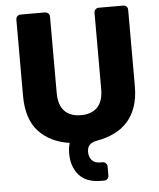

<svg xmlns="http://www.w3.org/2000/svg" viewBox="-60 -752 846 1023"><g transform="rotate(-5 362.5 -240.0)"><path d="M439 220Q359 220 320.5 175Q282 130 282 61Q282 44 284 30Q286 16 290 4Q186 -11 125 -77Q64 -143 64 -267V-675Q64 -686 71 -693Q78 -700 89 -700H218Q229 -700 236.5 -693Q244 -686 244 -675V-268Q244 -202 275 -170Q306 -138 363 -138Q420 -138 451 -170Q482 -202 482 -268V-675Q482 -686 489 -693Q496 -700 507 -700H637Q648 -700 655 -693Q662 -686 662 -675V-267Q662 -205 646 -158Q630 -111 600.5 -78Q571 -45 529 -24.5Q487 -4 435 5Q407 10 395 24Q383 38 383 61Q383 86 397.5 104Q412 122 443 122H455Q466 122 473 129.5Q480 137 480 148V195Q480 206 473 213Q466 220 455 220Z"/></g></svg>

Font: Fz Rubik
Style: Bold
Weight: 700
Designer: Hubert and Fischer
Foundry: Hubert and Fischer
Version: Vit hóa bi FontZin.com